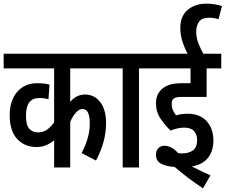

<svg xmlns="http://www.w3.org/2000/svg" viewBox="-20 -916 1234 1050"><path d="M601 -542H364V-359Q383 -381 403 -390Q423 -399 446 -399Q495 -399 527.5 -358.5Q560 -318 560 -242Q560 -189 545.5 -138Q531 -87 505 -38L426 -79Q446 -115 458.5 -156.5Q471 -198 471 -242Q471 -320 431 -320Q414 -320 396.5 -301.5Q379 -283 364 -250V0H276V-149Q256 -132 232.5 -122Q209 -112 178 -112Q116 -112 74.5 -155.5Q33 -199 33 -286Q33 -366 74 -413.5Q115 -461 184 -461Q223 -461 251 -453L245 -373Q223 -380 195 -380Q122 -380 122 -285Q122 -231 140.5 -211.5Q159 -192 187 -192Q215 -192 235 -205.5Q255 -219 276 -246V-542H0V-622H601Z M740 -542V0H651V-542H589V-622H814V-542Z M988 -218Q952 -218 913 -202Q883 -230 858 -267Q833 -304 833 -351Q833 -399 863 -427Q880 -443 905.5 -452Q931 -461 981 -461H1022V-542H802V-622H1190V-542H1110V-386H972Q953 -386 943 -383Q933 -380 927 -374Q919 -366 919 -348Q919 -329 925.5 -314Q932 -299 943 -285Q958 -290 975 -292Q992 -294 1005 -294Q1074 -294 1110.5 -253Q1147 -212 1147 -147Q1147 -91 1118 -53.5Q1089 -16 1029 -6Q1080 21 1131 43L1090 114Q1048 86 1009.5 57Q971 28 935 -3Q890 -6 861.5 -20.5Q833 -35 833 -69Q833 -92 846 -105.5Q859 -119 880 -119Q896 -119 915 -110Q934 -101 954 -79Q965 -77 975 -77Q1013 -77 1035.5 -94Q1058 -111 1058 -149Q1058 -180 1041.5 -199Q1025 -218 988 -218ZM1010 -615Q991 -648 978.5 -686.5Q966 -725 966 -762Q966 -829 1007 -862.5Q1048 -896 1108 -896Q1133 -896 1153.5 -892.5Q1174 -889 1194 -883L1175 -811Q1149 -819 1123 -819Q1084 -819 1068.5 -797Q1053 -775 1053 -744Q1053 -710 1065 -679Q1077 -648 1096 -615Z"/></svg>

Font: Noto Sans ExtraCondensed Medium
Style: Regular
Weight: 500
Width: 2
Designer: Monotype Design Team
Foundry: Monotype Imaging Inc.
Version: Version 2.013; ttfautohint (v1.8.4.7-5d5b)